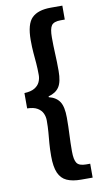

<svg xmlns="http://www.w3.org/2000/svg" viewBox="-105 -852 588 1073"><g transform="rotate(-10 189.0 -315.0)"><path d="M264.3 172.5Q215.9 172.5 184.4 158.2Q152.8 144 137.7 109.3Q122.7 74.6 122.7 14.2Q122.7 -26.8 125.4 -58.3Q128.2 -89.8 130.7 -119.9Q133.2 -150 133.2 -186.4Q133.2 -208.1 124.5 -227Q115.9 -245.9 95.1 -258.5Q74.3 -271.2 36.9 -271.9V-359Q74.3 -360.6 95.1 -373.2Q115.9 -385.8 124.5 -404.6Q133.2 -423.4 133.2 -443.9Q133.2 -480.8 130.7 -510.9Q128.2 -540.9 125.4 -572.4Q122.7 -603.9 122.7 -643.9Q122.7 -735.5 157.3 -769.4Q192 -803.4 264.3 -803.4H330.3V-724.4H307Q268.2 -724.4 255 -706.2Q241.8 -688 241.8 -638.3Q241.8 -591.1 244.1 -546.3Q246.5 -501.5 246.5 -447.5Q246.5 -385.9 227.3 -357Q208.1 -328.1 166.7 -317.4V-312.6Q208.1 -302.6 227.3 -273.6Q246.5 -244.6 246.5 -182.4Q246.5 -130 244.1 -85.1Q241.8 -40.1 241.8 7.6Q241.8 56.3 255 74.9Q268.2 93.6 307 93.6H330.3V172.5Z"/></g></svg>

Font: Noto Sans TC
Style: Regular
Weight: 100
Designer: Ryoko NISHIZUKA 西塚涼子 (kana, bopomofo & ideographs); Paul D. Hunt (Latin, Greek & Cyrillic); Sandoll Communications 산돌커뮤니
Foundry: Adobe
Version: Version 2.004;hotconv 1.0.118;makeotfexe 2.5.65603